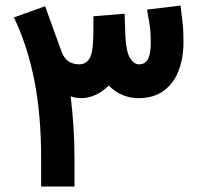

<svg xmlns="http://www.w3.org/2000/svg" viewBox="-20 -682 729 702"><path d="M130.4 -101.6Q130.4 -266.6 104.5 -393.3Q78.6 -520 30.8 -618.2L145 -659.2Q159.7 -617.7 174.8 -576.4Q189.9 -535.2 205.1 -493.2Q221.7 -446.8 270 -446.8Q294.9 -446.8 307.9 -469.2Q320.8 -491.7 321.3 -557.1Q321.3 -573.7 321.5 -589.8Q321.8 -606 321.8 -622.6L435.5 -631.8Q436 -614.3 436.8 -596.7Q437.5 -579.1 438 -561Q440.4 -493.7 455.1 -470.2Q469.7 -446.8 487.8 -446.8Q511.7 -446.8 521.5 -466.8Q531.2 -486.8 531.2 -524.4Q531.2 -566.4 526.9 -592.8Q522.5 -619.1 517.6 -647L640.1 -661.6Q643.6 -631.8 647.2 -602.3Q650.9 -572.8 650.9 -527.3Q650.9 -471.2 633.5 -424.8Q616.2 -378.4 579.6 -350.8Q543 -323.2 485.8 -323.2Q424.3 -323.2 377.4 -369.1Q354 -345.7 328.1 -334.5Q302.2 -323.2 277.3 -323.2Q267.6 -323.2 257.6 -324.7Q247.6 -326.2 238.3 -330.1Q245.6 -270 249 -212.6Q252.4 -155.3 252.4 -100.1V0H130.4Z"/></svg>

Font: Vazir FD
Style: Bold-FD
Weight: 700
Designer: Saber Rastikerdar
Foundry: Saber Rastikerdar
Version: Version 30.1.0